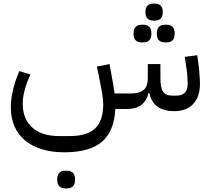

<svg xmlns="http://www.w3.org/2000/svg" viewBox="-20 -604 1173 1064"><path d="M946 12Q828 12 808 -88H803Q793 -46 763.5 -23Q734 0 685 0H619Q613 124 544.5 182Q476 240 337 240Q267 240 212 223Q157 206 118.5 174Q80 142 60 95.5Q40 49 40 -10Q40 -56 52.5 -107.5Q65 -159 87 -210L149 -191Q130 -152 118 -109.5Q106 -67 106 -29Q106 56 159 103Q212 150 307 150H367Q463 150 507.5 107.5Q552 65 552 -26Q552 -50 546 -86.5Q540 -123 526 -191L517 -235L587 -249L595 -205Q603 -164 607.5 -135.5Q612 -107 615 -86H705Q753 -86 776 -105.5Q799 -125 799 -171V-249H869V-171Q869 -117 884 -95.5Q899 -74 936 -74H956Q1020 -74 1020 -138Q1020 -154 1018.5 -179.5Q1017 -205 1012 -234L1004 -289L1073 -298L1080 -245Q1084 -214 1086 -186Q1088 -158 1088 -138Q1088 -69 1051 -28.5Q1014 12 946 12ZM341 440Q321 440 309 428.5Q297 417 297 391Q297 365 309 353.5Q321 342 341 342H352Q372 342 384 353.5Q396 365 396 391Q396 417 384 428.5Q372 440 352 440ZM893 -369Q873 -369 861 -380.5Q849 -392 849 -418Q849 -444 861 -455.5Q873 -467 893 -467H904Q924 -467 936 -455.5Q948 -444 948 -418Q948 -392 936 -380.5Q924 -369 904 -369ZM764 -369Q744 -369 732 -380.5Q720 -392 720 -418Q720 -444 732 -455.5Q744 -467 764 -467H775Q795 -467 807 -455.5Q819 -444 819 -418Q819 -392 807 -380.5Q795 -369 775 -369ZM828 -490Q809 -490 797.5 -501.5Q786 -513 786 -537Q786 -561 797.5 -572.5Q809 -584 828 -584H840Q859 -584 870.5 -572.5Q882 -561 882 -537Q882 -513 870.5 -501.5Q859 -490 840 -490Z"/></svg>

Font: IBM Plex Sans Arabic
Style: Regular
Weight: 400
Designer: Mike Abbink, Paul van der Laan, Pieter van Rosmalen, Wael Morcos, Khajak Apelian
Foundry: Bold Monday
Version: Version 1.005